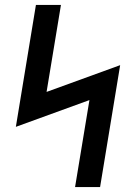

<svg xmlns="http://www.w3.org/2000/svg" viewBox="-20 -755 540 775"><path d="M283 0 341 -351 44 -243 125 -735H226L168 -384L465 -492L384 0Z"/></svg>

Font: Iosevka Semibold
Style: Italic
Weight: 600
Italic angle: -9°
Monospace: yes
Designer: Belleve Invis
Foundry: Belleve Invis
Version: Version 32.5.0; ttfautohint (v1.8.4)